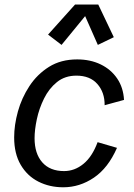

<svg xmlns="http://www.w3.org/2000/svg" viewBox="-20 -795 579 827"><path d="M252.4 11.7Q193.4 11.7 145.3 -12.7Q97.2 -37.1 69.1 -85.2Q41 -133.3 41 -203.1Q41 -256.3 57.1 -314.7Q73.2 -373 106.7 -424.1Q140.1 -475.1 191.2 -507.1Q242.2 -539.1 312.5 -539.1Q369.1 -539.1 413.6 -517.6Q458 -496.1 484.6 -457Q511.2 -418 514.2 -364.7L430.7 -341.8Q431.2 -397 399.4 -433.1Q367.7 -469.2 309.1 -469.2Q259.8 -469.2 225.3 -441.4Q190.9 -413.6 169.7 -370.6Q148.4 -327.6 138.7 -281.7Q128.9 -235.8 128.9 -199.7Q128.9 -133.3 162.1 -95.7Q195.3 -58.1 255.9 -58.1Q301.3 -58.1 339.1 -88.9Q377 -119.6 400.4 -182.6L483.9 -158.2Q445.8 -71.3 384.5 -29.8Q323.2 11.7 252.4 11.7ZM245.1 -601.6 187 -646 303.2 -775.4H403.3L470.2 -634.8L401.4 -601.6L346.7 -725.6Z"/></svg>

Font: Schibsted Grotesk
Style: Italic
Weight: 400
Italic angle: -12°
Designer: Bakken & Baeck AS, Henrik Kongsvoll
Foundry: Schibsted ASA
Version: Version 1.100; ttfautohint (v1.8.4.7-5d5b);gftools[0.9.25]